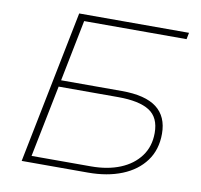

<svg xmlns="http://www.w3.org/2000/svg" viewBox="-78 -783 906 866"><g transform="rotate(10 375.0 -350.0)"><path d="M76 0 216 -700H719L713 -670H244L188 -389H466Q574 -389 626 -349Q678 -309 678 -230Q678 -157 640 -105.5Q602 -54 535 -27Q468 0 379 0ZM182 -359 116 -30H388Q464 -30 521.5 -53.5Q579 -77 612 -121.5Q645 -166 645 -228Q645 -299 598 -329Q551 -359 454 -359Z"/></g></svg>

Font: Montserrat Thin ExtraLight
Style: Italic
Weight: 250
Italic angle: -11.3°
Version: Version 9.000